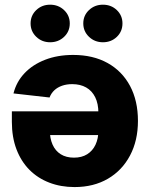

<svg xmlns="http://www.w3.org/2000/svg" viewBox="-20 -777 631 806"><path d="M287.1 -546.4Q370.6 -546.4 431.6 -512.5Q492.7 -478.5 525.9 -416.3Q559.1 -354 559.1 -269.5Q559.1 -187 525.9 -124.3Q492.7 -61.5 432.9 -26.6Q373 8.3 293 8.3Q235.4 8.3 187 -10.3Q138.7 -28.8 103.5 -64.2Q68.4 -99.6 49.1 -150.4Q29.8 -201.2 29.8 -265.6V-309.6H501V-210H110.4L189 -232.4Q189 -196.3 200.7 -169.9Q212.4 -143.6 235.1 -129.4Q257.8 -115.2 290.5 -115.2Q323.2 -115.2 345.9 -129.4Q368.7 -143.6 380.9 -169.4Q393.1 -195.3 393.1 -230V-302.2Q393.1 -341.8 379.6 -368.9Q366.2 -396 341.6 -409.9Q316.9 -423.8 283.2 -423.8Q259.8 -423.8 240.7 -417.2Q221.7 -410.6 208.3 -398.2Q194.8 -385.7 188 -367.7L36.6 -384.8Q48.8 -433.6 83 -469.7Q117.2 -505.9 169.4 -526.1Q221.7 -546.4 287.1 -546.4ZM412.1 -599.6Q377.4 -599.6 353.5 -622.6Q329.6 -645.5 329.6 -678.7Q329.6 -711.9 353.5 -734.6Q377.4 -757.3 412.1 -757.3Q446.8 -757.3 470.5 -734.6Q494.1 -711.9 494.1 -678.7Q494.1 -645 470.5 -622.3Q446.8 -599.6 412.1 -599.6ZM190.4 -599.6Q155.8 -599.6 132.1 -622.6Q108.4 -645.5 108.4 -678.7Q108.4 -711.9 132.1 -734.6Q155.8 -757.3 190.4 -757.3Q225.1 -757.3 249 -734.6Q272.9 -711.9 272.9 -678.7Q272.9 -645 249 -622.3Q225.1 -599.6 190.4 -599.6Z"/></svg>

Font: Inter 20pt ExtraBold
Style: Regular
Weight: 800
Version: Version 4.001;git-66647c0bb